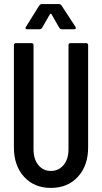

<svg xmlns="http://www.w3.org/2000/svg" viewBox="-20 -911 499 939"><path d="M113 -768Q100 -768 107 -780L172 -884Q177 -891 184 -891H269Q276 -891 281 -884L349 -780Q351 -776 351 -774Q351 -768 343 -768H282Q275 -768 270 -775L231 -843Q230 -844 228 -844Q226 -844 225 -843L186 -775Q181 -768 174 -768ZM48 -190V-690Q48 -700 58 -700H134Q144 -700 144 -690V-180Q144 -133 167.5 -104Q191 -75 229 -75Q267 -75 291 -104Q315 -133 315 -180V-690Q315 -700 325 -700H401Q411 -700 411 -690V-190Q411 -101 361 -46.5Q311 8 229 8Q147 8 97.5 -46.5Q48 -101 48 -190Z"/></svg>

Font: Barlow Condensed Medium
Style: Regular
Weight: 500
Width: 3
Designer: Jeremy Tribby
Foundry: Tribby Type
Version: Version 1.422;hotconv 1.0.109;makeotfexe 2.5.65596